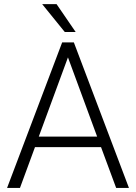

<svg xmlns="http://www.w3.org/2000/svg" viewBox="-20 -918 665 938"><path d="M473.6 -199.2H150.9L77.6 0H14.6L283.7 -710.9H340.8L609.9 0H547.4ZM169.4 -250.5H454.6L312 -637.7ZM349.6 -761.7H296.4L186 -897.9H256.3Z"/></svg>

Font: RobotoDraft Light
Style: Regular
Weight: 300
Version: Version 2.001151; 2014